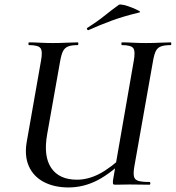

<svg xmlns="http://www.w3.org/2000/svg" viewBox="-20 -811 772 843"><path d="M281 12Q218 12 172.5 -12Q127 -36 107 -80.5Q87 -125 97 -186L160 -544Q168 -587 157.5 -600Q147 -613 107 -613Q105 -613 105 -619Q105 -625 107 -625Q129 -625 155.5 -623.5Q182 -622 212 -622Q244 -622 272 -623.5Q300 -625 321 -625Q324 -625 324 -619Q324 -613 321 -613Q294 -613 279 -607Q264 -601 256.5 -586Q249 -571 244 -542L187 -221Q170 -125 205 -73.5Q240 -22 318 -22Q366 -22 415 -47Q464 -72 531 -134L543 -124Q469 -51 408 -19.5Q347 12 281 12ZM488 0Q478 0 476.5 -3Q475 -6 476 -19L567 -542Q575 -585 565.5 -599Q556 -613 515 -613Q513 -613 513 -619Q513 -625 515 -625Q537 -625 564 -623.5Q591 -622 622 -622Q652 -622 680.5 -623.5Q709 -625 730 -625Q732 -625 732 -619Q732 -613 730 -613Q703 -613 687.5 -607.5Q672 -602 664.5 -587.5Q657 -573 652 -544L570 -81Q565 -52 568 -37Q571 -22 587 -17Q603 -12 636 -12Q640 -12 640 -6Q640 0 636 0Q615 0 594 -0.5Q573 -1 549 -1Q532 -1 517.5 -0.5Q503 0 488 0ZM369 -679Q365 -677 362.5 -682.5Q360 -688 364 -689Q404 -714 437 -740.5Q470 -767 502 -790Q507 -793 524 -789Q541 -785 559.5 -777.5Q578 -770 589 -764Q600 -758 591 -756Q524 -740 472 -721Q420 -702 369 -679Z"/></svg>

Font: Cormorant Infant Light SemiBold
Style: Italic
Weight: 600
Italic angle: -10°
Version: Version 4.001